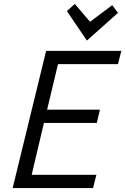

<svg xmlns="http://www.w3.org/2000/svg" viewBox="-20 -950 633 970"><path d="M44 0 213 -693H593L576 -626H273L218 -396H485L469 -329H202L140 -67H467L450 0ZM419 -745 318 -894 358 -930 435 -840 547 -924 576 -885Z"/></svg>

Font: Ubuntu Sans Mono
Style: Italic
Weight: 400
Italic angle: -13.5°
Monospace: yes
Designer: Dalton Maag Ltd
Foundry: Dalton Maag Ltd
Version: Version 1.006